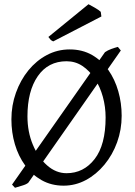

<svg xmlns="http://www.w3.org/2000/svg" viewBox="-20 -864 641 909"><path d="M281 15Q223 15 177 -11Q131 -37 99 -81Q67 -125 50.5 -181Q34 -237 34 -299Q34 -365 55.5 -425Q77 -485 114.5 -531Q152 -577 202 -603.5Q252 -630 310 -630Q370 -630 416 -603.5Q462 -577 493 -532.5Q524 -488 540 -432Q556 -376 556 -316Q556 -250 534.5 -190.5Q513 -131 474.5 -84.5Q436 -38 386.5 -11.5Q337 15 281 15ZM295 -574Q208 -574 159 -503.5Q110 -433 110 -313Q110 -240 135.5 -179Q161 -118 203 -81Q245 -44 295 -44Q376 -44 428 -111Q480 -178 480 -308Q480 -358 467 -405.5Q454 -453 429 -491Q404 -529 370.5 -551.5Q337 -574 295 -574ZM114 1Q105 9 84 15Q63 21 51 25L37 10L477 -617Q490 -626 506.5 -632Q523 -638 538 -642L552 -625ZM232 -668Q223 -672 219.5 -676Q216 -680 209 -689L399 -844Q409 -839 429 -827.5Q449 -816 457 -808L460 -786Z"/></svg>

Font: ChillKai
Style: Regular
Weight: 400
Designer: ChillType
Foundry: 寒蝉字型
Version: Version 2.000